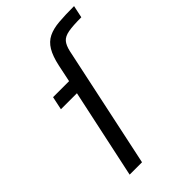

<svg xmlns="http://www.w3.org/2000/svg" viewBox="-225 -821 899 899"><g transform="rotate(-45 225.0 -371.0)"><path d="M76 0 171 -444H65L79 -510H185L203 -596Q214 -647 232 -677Q250 -707 278.5 -721Q307 -735 349 -738.5Q391 -742 450 -742L437 -681Q381 -681 351 -675.5Q321 -670 307.5 -654Q294 -638 287 -607L158 0Z"/></g></svg>

Font: Saira
Style: Italic
Weight: 400
Italic angle: -12°
Designer: Hector Gatti with collaboration of the Omnibus-Type team
Foundry: Omnibus-Type
Version: Version 1.100; ttfautohint (v1.8.3)